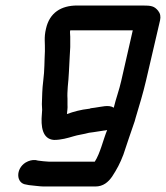

<svg xmlns="http://www.w3.org/2000/svg" viewBox="-20 -523 602 697"><path d="M393 -132C375 -144 348 -135 324 -132L309 -130C308 -129 305 -128 302 -128C274 -125 248 -118 223 -109C224 -123 226 -129 225 -143V-165C224 -180 225 -190 226 -208C230 -244 231 -282 233 -316L235 -352V-390C235 -402 233 -405 235 -413H462L420 -229C413 -197 401 -166 393 -132ZM510 -230 561 -449C564 -463 562 -474 554 -484C540 -501 529 -503 497 -503H260C202 -503 160 -477 147 -419C139 -386 144 -368 143 -337C141 -301 142 -268 137 -230C133 -199 133 -172 132 -145L133 -124L132 -109C128 -65 133 -18 176 -15C202 -15 226 -22 246 -28C261 -33 286 -36 303 -41L318 -43C331 -45 345 -47 357 -49C360 -49 365 -50 369 -51C354 -14 344 33 324 64H159C150 64 125 61 118 60L109 58C97 57 85 60 73 67C36 90 38 143 75 147L85 149C97 150 126 154 138 154H326C355 154 373 138 387 118C404 92 416 70 428 38C441 -3 455 -41 469 -83L472 -94C486 -141 499 -183 510 -230Z"/></svg>

Font: Electronic
Style: BlkIt
Weight: 900
Version: Version 1.011